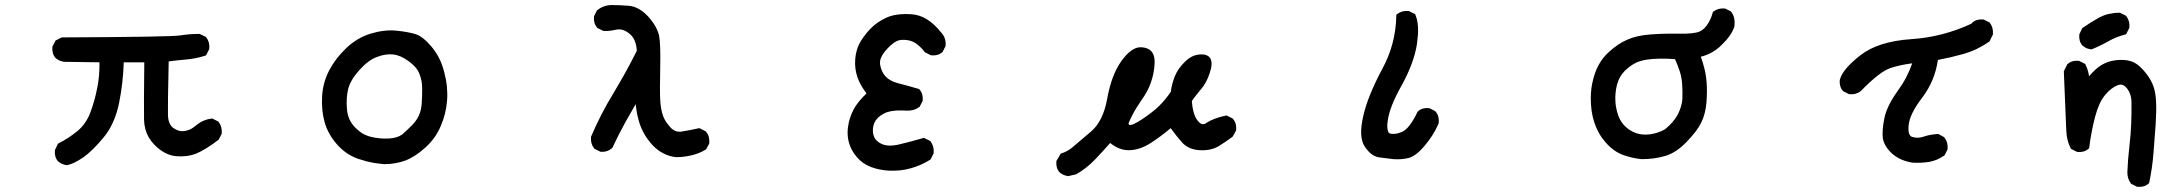

<svg xmlns="http://www.w3.org/2000/svg" viewBox="-20 -593 8540 753"><path d="M241.2 54.7Q222.7 52.2 208.5 40.5L208 40L207.5 39.6Q192.9 22.9 195.3 -2.9V-4.4L196.3 -6.3L206.1 -26.9L207.5 -29.8L210.4 -31.2Q248.5 -50.3 283.2 -78.6Q316.9 -106.4 333.5 -149.9Q351.1 -195.3 361.3 -248Q371.1 -296.4 370.1 -348.6L232.4 -350.6H231.9H231.4Q225.1 -351.6 219.5 -353.3Q213.9 -355 208.7 -357.9Q203.6 -360.8 198.7 -364.7L198.2 -365.2L197.8 -365.7Q183.1 -382.3 185.5 -408.2V-410.2L186.5 -411.6L196.3 -431.2L197.8 -434.1L200.7 -435.5L220.2 -445.3L222.2 -446.3H224.6Q652.3 -448.2 687 -454.1Q722.7 -460 760.7 -460H763.2L765.1 -459L785.6 -449.2L787.6 -448.2L789.1 -446.3Q803.2 -427.7 800.8 -402.3V-400.4L799.8 -398.9L790 -379.4L788.1 -376L784.2 -374.5Q774.9 -371.6 765.4 -369.1Q755.9 -366.7 746.3 -364.7Q736.8 -362.8 727.3 -361.6Q717.8 -360.4 708 -359.4Q691.4 -357.9 674.3 -356.2Q657.2 -354.5 641.6 -352.1Q637.7 -182.6 638.7 -142.1Q639.6 -105.5 660.2 -90.8Q681.2 -75.7 703.6 -79.1Q707 -79.6 710.2 -80.3Q713.4 -81.1 716.8 -82.3Q720.2 -83.5 723.4 -84.7Q726.6 -85.9 729.7 -87.6Q732.9 -89.4 736.1 -91.6Q739.3 -93.8 742.4 -96.2Q745.6 -98.6 749 -101.1Q775.4 -123.5 809.6 -127.9L812.5 -128.4L814.9 -127L834.5 -117.2L836.4 -116.2L837.9 -114.3Q844.7 -105 847.7 -93.8Q850.6 -82.5 849.6 -70.3V-68.4L848.6 -66.9L838.9 -47.4L837.9 -45.4L835.9 -43.9Q784.2 -4.9 749.5 9.3Q713.4 23.4 669.9 19.5Q625.5 15.1 585.9 -24.9Q572.8 -38.1 563.7 -53.7Q554.7 -69.3 550 -86.7Q545.4 -104 544.9 -123.5Q543.9 -176.3 545.9 -348.6H465.3Q462.9 -268.6 447.3 -190.4Q430.2 -106 385.3 -52.7Q341.8 -0.5 307.6 23.4Q290 35.6 274.4 43.5Q258.8 51.3 244.1 54.7H242.7Z M1486.8 50.8Q1468.8 49.3 1451.4 46.6Q1434.1 43.9 1417.2 39.6Q1400.4 35.2 1384.3 29.8Q1335 12.2 1300.3 -28.3Q1265.6 -68.4 1252.9 -114.7Q1246.6 -137.2 1244.1 -162.4Q1241.7 -187.5 1243.2 -214.4Q1246.1 -269 1271 -316.9Q1295.9 -364.3 1337.9 -404.3Q1380.9 -445.3 1434.6 -461.4Q1488.3 -477.5 1535.2 -472.7Q1581.1 -467.8 1608.4 -459.5Q1623.5 -455.1 1639.4 -442.6Q1655.3 -430.2 1672.6 -409.7Q1689.9 -389.2 1702.4 -364.3Q1714.8 -339.4 1722.2 -310.1Q1730 -281.2 1732.7 -253.4Q1735.4 -225.6 1733.4 -199.2Q1729.5 -147 1708.5 -98.6Q1688 -49.8 1647.5 -13.7Q1607.9 22 1569.8 36.6Q1550.8 43.5 1530.3 47.1Q1509.8 50.8 1487.3 50.8ZM1557.1 -65.4Q1566.9 -73.7 1575.9 -82.5Q1585 -91.3 1595.2 -101.1Q1613.8 -120.1 1622.8 -139.9Q1631.8 -159.7 1633.8 -186Q1634.8 -200.2 1635.3 -215.1Q1635.7 -230 1635.7 -246.1Q1635.7 -261.2 1633.1 -275.6Q1630.4 -290 1624.5 -304.2Q1619.6 -317.4 1608.9 -329.6Q1598.1 -341.8 1582 -353.5Q1550.3 -376.5 1522 -379.4Q1507.8 -380.9 1491.9 -378.7Q1476.1 -376.5 1458.5 -369.6Q1449.7 -366.7 1441.2 -361.8Q1432.6 -356.9 1423.8 -350.3Q1415 -343.8 1406.2 -335.4Q1397.5 -327.1 1388.7 -317.4Q1353.5 -277.8 1345.2 -242.7Q1336.9 -207.5 1340.8 -164.1Q1344.2 -122.6 1372.1 -93.8Q1381.8 -84 1391.8 -76.4Q1401.9 -68.8 1412.6 -64Q1423.3 -59.1 1435.1 -56.2Q1470.7 -47.9 1505.4 -49.8Q1538.1 -51.8 1557.1 -65.4Z M2630.9 23.4Q2578.1 17.1 2539.6 -23.4Q2521 -43.5 2507.8 -65.9Q2494.6 -88.4 2486.8 -113.8Q2476.6 -147.9 2473.1 -184.6Q2452.6 -149.9 2433.1 -114.7Q2406.2 -65.9 2382.8 -15.6L2381.8 -13.7L2380.4 -12.2Q2361.8 4.4 2335.9 2H2334L2332.5 1L2313 -8.8L2311 -9.8L2309.6 -11.7Q2295.4 -30.3 2297.9 -55.7V-57.1L2298.8 -58.6Q2335.9 -146 2385.3 -226.6Q2397 -246.6 2408.9 -266.8Q2420.9 -287.1 2432.4 -307.9Q2443.8 -328.6 2455.1 -350.1Q2466.3 -371.6 2477.5 -393.6Q2475.1 -439.9 2448.7 -460.9Q2422.4 -482.4 2396.5 -476.6Q2364.7 -469.7 2347.7 -471.7L2345.7 -472.2L2344.2 -472.7L2324.7 -482.4L2322.8 -483.4L2321.8 -484.9Q2307.1 -501.5 2309.6 -527.3V-529.3L2310.5 -530.8L2320.3 -550.3L2321.3 -552.2L2322.8 -553.2Q2347.2 -573.2 2379.9 -573.2Q2394.5 -573.2 2411.1 -572.5Q2427.7 -571.8 2446.3 -570.3Q2485.8 -566.9 2522 -528.3Q2533.2 -515.6 2541.7 -503.4Q2550.3 -491.2 2555.9 -479Q2561.5 -466.8 2564.5 -455.1Q2571.3 -421.9 2569.3 -329.1Q2567.4 -237.3 2569.3 -200.7Q2571.3 -165 2579.6 -141.1Q2582 -133.3 2586.2 -125.5Q2590.3 -117.7 2595.9 -109.9Q2601.6 -102.1 2608.9 -93.8Q2627.9 -72.8 2653.8 -77.1Q2684.6 -82 2719.7 -89.8L2723.1 -90.3L2726.1 -88.9L2745.6 -79.1L2747.6 -78.1L2749 -76.7Q2764.2 -57.6 2761.7 -32.2V-30.3L2760.7 -28.3L2750 -8.8L2748.5 -6.8L2746.1 -5.4Q2721.7 9.3 2691.9 16.1Q2662.1 23.4 2631.8 23.4H2631.3Z M3465.3 76.2Q3428.7 74.2 3396 62Q3362.3 49.3 3340.3 22.9Q3318.4 -2.9 3310.1 -31.7Q3309.1 -35.2 3308.3 -38.3Q3307.6 -41.5 3306.9 -44.9Q3306.2 -48.3 3305.7 -51.8Q3305.2 -55.2 3304.9 -58.6Q3304.7 -62 3304.4 -65.7Q3304.2 -69.3 3304.2 -73Q3304.2 -76.7 3304.4 -80.3Q3304.7 -84 3304.9 -87.6Q3305.2 -91.3 3305.7 -94.7Q3310.1 -128.9 3327.1 -162.6Q3343.3 -193.4 3378.4 -226.6Q3354.5 -257.8 3343.3 -288.6Q3331.1 -323.7 3334 -360.4Q3335.4 -377.9 3339.6 -393.6Q3343.8 -409.2 3350.6 -422.4Q3364.3 -448.2 3390.6 -477.1Q3404.3 -491.7 3420.4 -503.2Q3436.5 -514.6 3455.6 -523.4Q3493.2 -541 3554.7 -537.1Q3570.8 -536.1 3586.2 -531Q3601.6 -525.9 3616 -516.8Q3630.4 -507.8 3644 -495.1Q3657.7 -482.4 3670.4 -466.3Q3690.9 -445.3 3688.5 -414.6V-412.6L3687.5 -410.6L3677.7 -391.1L3676.8 -389.2L3675.3 -388.2Q3658.7 -373.5 3632.8 -376H3630.9L3629.4 -377L3609.9 -386.7L3607.9 -387.7L3606.4 -389.2Q3600.6 -397 3594.7 -403.1Q3588.9 -409.2 3583.3 -414.1Q3577.6 -418.9 3572.3 -422.6Q3566.9 -426.3 3562 -428.7Q3541 -438.5 3514.6 -436.5Q3489.7 -435.1 3458.5 -400.4Q3450.2 -391.6 3444.6 -383.3Q3439 -375 3435.8 -367.7Q3432.6 -360.4 3431.6 -353.5Q3430.7 -346.7 3431.6 -340.3Q3436 -312 3452.6 -293.7Q3469.2 -275.4 3500.5 -267.1Q3534.7 -258.3 3582 -244.6L3584.5 -244.1L3586.4 -241.7Q3601.1 -225.1 3598.6 -199.2V-197.3L3597.7 -195.8L3587.9 -176.3L3586.9 -174.3L3584.5 -172.9Q3573.7 -165 3560.8 -161.6Q3547.9 -158.2 3533.7 -159.2Q3503.4 -161.1 3481.4 -158Q3459.5 -154.8 3446.3 -147.5Q3432.1 -140.1 3423.1 -131.1Q3414.1 -122.1 3409.2 -111.3Q3406.2 -104 3404.8 -96.7Q3403.3 -89.4 3403.3 -81.5Q3403.3 -73.7 3405.3 -65.4Q3410.2 -42.5 3435.1 -29.8Q3461.4 -16.1 3505.4 -26.4Q3553.2 -37.6 3599.6 -51.3L3603.5 -52.2L3606.9 -50.8L3626.5 -41L3628.4 -40L3629.9 -38.1Q3644 -18.6 3641.6 6.8V8.8L3640.6 10.3L3630.9 29.8L3629.4 32.2L3627.4 33.7Q3592.8 55.7 3552.2 66.9Q3532.2 72.8 3510.5 75Q3488.8 77.1 3465.3 76.2Z M4168.9 97.7Q4150.4 95.2 4136.2 83.5L4135.7 83L4135.3 82.5Q4120.6 65.9 4123 40V38.1L4124.5 36.1L4138.2 12.7L4140.1 9.3L4143.6 8.3Q4167 1 4187 -16.1Q4208.5 -34.7 4258.8 -77.1Q4306.6 -117.7 4322.3 -206.1Q4339.4 -299.8 4377.9 -353.5Q4418 -409.2 4455.1 -407.7Q4493.2 -405.8 4503.9 -377.9Q4513.2 -353.5 4502.9 -301.8Q4501 -293.5 4498.5 -284.9Q4496.1 -276.4 4493.2 -268.1Q4490.2 -259.8 4486.6 -251.5Q4482.9 -243.2 4478.5 -234.9Q4474.1 -226.6 4469 -218.5Q4463.9 -210.4 4458 -202.1Q4447.8 -187.5 4438.2 -172.1Q4428.7 -156.7 4420.7 -141.1Q4412.6 -125.5 4405.8 -109.4Q4406.2 -108.4 4406.2 -107.9Q4406.2 -107.4 4406.7 -106.9Q4408.2 -103 4411.1 -102.5Q4414.1 -102.1 4425.3 -106Q4453.1 -118.7 4498 -153.3Q4512.7 -164.6 4525.6 -177.2Q4538.6 -189.9 4550 -203.9Q4561.5 -217.8 4571.8 -232.9Q4575.7 -264.2 4587.4 -293.5Q4593.8 -309.6 4604.2 -324.2Q4614.7 -338.9 4628.9 -352.5Q4659.7 -382.3 4697.8 -379.4Q4700.7 -379.4 4703.1 -378.9Q4705.6 -378.4 4707.5 -377.9Q4713.9 -376 4718.3 -373Q4722.7 -370.1 4725.6 -365.7Q4728.5 -361.3 4730 -356.2Q4731.4 -351.1 4731.7 -345Q4731.9 -338.9 4731 -332.5Q4730 -326.2 4728 -319.3Q4721.7 -295.4 4711.9 -276.1Q4702.1 -256.8 4689 -241.7Q4677.7 -228.5 4669.2 -217.3Q4660.6 -206.1 4654.3 -196.8Q4656.2 -169.9 4661.9 -150.9Q4667.5 -131.8 4677.2 -119.6Q4686 -108.4 4694.3 -106.4Q4702.6 -104.5 4711.9 -111.3Q4739.3 -129.4 4787.1 -139.6L4790.5 -140.1L4793.5 -138.7L4813 -128.9L4814.9 -127.9L4815.9 -126.5Q4820.8 -120.6 4823.7 -114Q4826.7 -107.4 4827.6 -99.9Q4828.6 -92.3 4828.1 -84V-82L4827.1 -80.1L4815.4 -58.6L4814 -57.1L4812.5 -55.7Q4785.6 -35.6 4758.8 -19.5Q4744.1 -10.7 4726.1 -6.8Q4708 -2.9 4686 -3.9Q4664.1 -4.9 4646 -12.7Q4627.9 -20.5 4615.2 -35.2Q4594.7 -58.1 4571.3 -90.3Q4533.7 -58.6 4494.6 -33.2Q4449.2 -3.9 4407.2 -3.9Q4368.7 -3.9 4334 -32.2Q4305.2 0.5 4274.9 32.2Q4257.8 50.3 4239 64.9Q4220.2 79.6 4200.2 90.8L4198.7 91.3H4197.3L4171.9 97.2L4170.4 97.7Z M5444.8 31.2Q5418 27.3 5390.6 24.4Q5358.9 21 5333 -17.1Q5307.1 -54.7 5326.7 -138.7Q5335.9 -179.2 5354.5 -224.6Q5373 -270 5400.4 -321.3Q5454.1 -419.4 5456.1 -530.3V-535.2L5460 -538.1Q5478.5 -552.2 5503.9 -549.8H5505.9L5507.3 -548.8L5526.9 -539.1L5530.3 -537.6L5531.2 -534.2Q5535.6 -523.9 5538.1 -511.7Q5540.5 -499.5 5541.3 -485.1Q5542 -470.7 5540.8 -454.6Q5539.6 -438.5 5537.1 -420.4Q5525.9 -347.2 5477.5 -258.8Q5453.6 -216.3 5439.9 -181.9Q5426.3 -147.5 5422.9 -122.1Q5419.9 -104.5 5420.9 -93.3Q5421.9 -82 5424.1 -76.9Q5426.3 -71.8 5429.7 -70.3Q5436.5 -66.9 5449 -67.9Q5461.4 -68.8 5477.1 -75.2Q5507.3 -86.9 5539.1 -153.8L5540 -155.3L5541.5 -156.7Q5558.1 -171.4 5584 -168.9H5585.9L5587.4 -168L5606.9 -158.2L5608.4 -157.2L5609.9 -155.8Q5618.2 -146.5 5621.1 -134.3Q5624 -122.1 5622.1 -108.9L5621.6 -107.4L5621.1 -106.4Q5601.1 -61 5566.9 -21Q5531.7 20.5 5502.9 26.9Q5476.6 33.2 5445.8 31.2H5445.3Z M6418 31.2Q6379.4 27.3 6344.2 14.2Q6307.6 0.5 6277.3 -34.2Q6247.1 -68.4 6232.9 -112.3Q6225.6 -133.8 6222.2 -157.7Q6218.8 -181.6 6218.8 -207Q6218.8 -217.3 6219.5 -227.5Q6220.2 -237.8 6221.4 -247.8Q6222.7 -257.8 6224.9 -267.8Q6227.1 -277.8 6229.7 -287.6Q6232.4 -297.4 6235.8 -307.1Q6244.6 -331.5 6258.1 -352.1Q6271.5 -372.6 6290 -389.2Q6307.6 -405.3 6325.7 -417.5Q6343.8 -429.7 6362.3 -437.5Q6398.9 -454.1 6454.1 -458Q6507.3 -461.9 6559.1 -460.9Q6576.2 -460.4 6590.3 -460.9Q6604.5 -461.4 6615.5 -462.6Q6626.5 -463.9 6634.8 -465.8Q6657.2 -470.7 6672.9 -492.2Q6689.5 -515.1 6696.8 -542.5L6697.3 -545.9L6700.2 -547.9Q6718.8 -562 6744.1 -559.6H6746.1L6747.6 -558.6L6767.1 -548.8L6769 -547.9L6770.5 -545.4Q6778.8 -534.2 6781.5 -520Q6784.2 -505.9 6782.2 -489.7V-489.3L6781.7 -488.3Q6771.5 -454.6 6731.4 -416Q6695.8 -381.3 6650.4 -370.6Q6658.2 -348.6 6663.6 -327.6Q6670.9 -301.3 6673.3 -267.1Q6675.8 -233.4 6672.4 -190.4Q6668.9 -147 6652.3 -112.8Q6636.2 -79.1 6594.7 -36.6Q6553.2 6.8 6509.3 19Q6467.3 31.2 6418.9 31.2H6418.5ZM6509.3 -85.4Q6545.9 -115.2 6561.5 -147Q6577.1 -179.2 6578.1 -206.5Q6578.6 -220.7 6578.4 -235.1Q6578.1 -249.5 6577.1 -264.2Q6575.2 -292 6566.9 -315.9Q6563 -327.1 6558.6 -338.6Q6554.2 -350.1 6549.3 -360.8Q6504.9 -364.7 6464.4 -361.8Q6449.7 -360.8 6437.5 -358.9Q6425.3 -356.9 6415.3 -354Q6405.3 -351.1 6397.5 -347.7Q6374 -336.4 6351.6 -314.5Q6340.8 -303.7 6333.5 -290.5Q6326.2 -277.3 6321.8 -261.2Q6313.5 -228.5 6315.4 -195.8Q6315.9 -185.1 6317.6 -174.8Q6319.3 -164.6 6321.8 -155.3Q6324.2 -146 6327.6 -137.2Q6337.4 -112.3 6356 -95.2Q6375 -78.1 6398.4 -70.3Q6421.9 -62.5 6450.9 -66.2Q6480 -69.8 6509.3 -85.4Z M7480 44.9Q7430.2 36.6 7399.4 8.3Q7384.3 -5.9 7375.5 -20.8Q7366.7 -35.6 7364.3 -50.8Q7360.4 -79.6 7370.1 -128.9Q7380.4 -178.7 7423.8 -238.3Q7432.6 -250.5 7440.9 -263.7Q7449.2 -276.9 7456.1 -290.3Q7462.9 -303.7 7468.8 -317.4Q7474.6 -331.1 7479.5 -344.7Q7434.1 -338.9 7395.5 -326.7Q7352.1 -312.5 7278.3 -236.3L7277.8 -235.8L7277.3 -235.4Q7258.8 -221.2 7233.4 -223.6H7231.4L7230 -224.6L7210.4 -234.4L7208.5 -235.4L7207.5 -236.8Q7192.9 -253.4 7195.3 -279.3V-279.8L7195.8 -280.8Q7206.1 -321.3 7275.9 -376Q7310.5 -403.3 7360.6 -419.2Q7410.6 -435.1 7476.1 -439.5Q7600.1 -447.8 7712.4 -500.5L7712.9 -501.5L7713.9 -503.4L7715.3 -504.4Q7731.9 -519 7757.8 -516.6H7759.8L7761.2 -515.6L7780.8 -505.9L7782.7 -504.9L7784.2 -502.9Q7798.3 -484.4 7795.9 -459V-457L7794.9 -455.6L7783.2 -432.1L7782.2 -429.7L7779.8 -428.7Q7733.9 -396.5 7680.2 -381.3Q7631.8 -367.7 7580.1 -357.9Q7574.2 -316.4 7558.8 -279.5Q7543.5 -242.7 7518.6 -210Q7469.2 -145.5 7465.3 -101.1Q7463.4 -79.6 7467.3 -69.1Q7471.2 -58.6 7479 -56.2Q7501 -49.3 7522.5 -56.6Q7535.2 -61 7549.1 -63.7Q7563 -66.4 7578.6 -67.4H7581.5L7584 -66.4L7603.5 -55.7L7605 -54.2L7606.4 -52.7Q7620.6 -34.2 7618.2 -8.8V-6.8L7617.2 -5.4L7607.4 14.2L7606.4 16.6L7604 17.6Q7577.1 36.6 7545.4 42Q7538.1 43 7530 43.9Q7522 44.9 7513.9 45.2Q7505.9 45.4 7497.6 45.4Q7489.3 45.4 7481 44.9H7480.5Z M8359.9 138.7 8340.3 128.9 8338.4 127.9 8336.9 126Q8323.2 107.9 8323.2 83Q8325.2 31.2 8331.1 -18.1Q8336.9 -67.4 8338.4 -109.9Q8339.8 -152.3 8339.4 -190.9Q8339.4 -199.7 8338.1 -207.8Q8336.9 -215.8 8334.5 -222.9Q8332 -230 8328.6 -236.1Q8325.2 -242.2 8320.8 -247.6Q8314.9 -254.4 8309.3 -257.8Q8303.7 -261.2 8297.6 -261.2Q8291.5 -261.2 8284.2 -258.3Q8272.5 -253.9 8260.3 -244.4Q8248 -234.9 8235.8 -220.2Q8211.9 -191.9 8196.8 -135.3Q8181.6 -77.1 8173.8 -15.6L8173.3 -11.7L8170.4 -9.3Q8153.8 5.4 8127.9 2.9H8126L8124.5 2L8105 -7.8L8102.1 -9.3L8100.6 -12.2Q8085.9 -41.5 8084 -75.7Q8083.5 -83.5 8082.8 -102.3Q8082 -121.1 8080.8 -150.6Q8079.6 -180.2 8077.9 -220.2Q8076.2 -260.3 8074.2 -311V-313.5L8075.2 -315.9L8086.9 -339.4L8087.9 -341.3L8089.4 -342.3Q8106 -356.9 8131.8 -354.5H8133.8L8135.3 -353.5L8154.8 -343.8L8157.7 -342.3L8159.2 -339.4Q8161.1 -335 8163.1 -330.6Q8165 -326.2 8166.5 -321.8Q8168 -317.4 8169.2 -312.7Q8170.4 -308.1 8171.4 -303.5Q8172.4 -298.8 8172.9 -293.9Q8184.6 -307.6 8197.8 -319.8Q8221.7 -341.8 8249.5 -350.6Q8276.9 -359.4 8308.1 -357.9Q8340.3 -356.4 8361.3 -340.8Q8380.9 -326.2 8399.4 -301.8Q8418 -276.9 8426.3 -252Q8434.6 -227.5 8436 -190.4Q8437.5 -154.3 8434.1 -104Q8430.7 -53.7 8425.8 6.3Q8420.9 66.9 8409.2 122.1L8408.2 125.5L8405.8 127.4Q8389.2 142.1 8363.3 139.6H8361.3ZM8180.7 -399.4Q8174.3 -400.4 8168.7 -402.1Q8163.1 -403.8 8158 -406.7Q8152.8 -409.7 8147.9 -413.6L8147.5 -414.1L8147 -414.6Q8132.3 -431.2 8134.8 -457V-458.5L8135.7 -460.4L8145.5 -481L8146.5 -482.9L8148.9 -484.4Q8180.7 -506.3 8212.9 -524.4Q8221.7 -528.8 8231 -532.5Q8240.2 -536.1 8250.2 -538.3Q8260.3 -540.5 8270.5 -541.7Q8280.8 -543 8292 -543H8294.4L8296.4 -542L8315.9 -532.2L8317.9 -531.2L8319.3 -529.3Q8333.5 -510.7 8331.1 -485.4V-483.4L8330.1 -481.9L8320.3 -462.4L8318.4 -458.5L8314 -457.5Q8280.3 -448.7 8250.5 -432.1Q8219.2 -414.1 8185.5 -400.4L8183.1 -399.4Z"/></svg>

Font: NaikaiFont
Style: Bold
Weight: 700
Version: Version 1.89